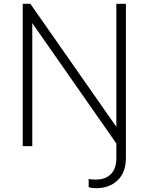

<svg xmlns="http://www.w3.org/2000/svg" viewBox="-20 -765 778 1005"><path d="M444 215V172Q461 175 480 175Q532 175 560.5 146.5Q589 118 589 62V-14L149 -644V0H99V-745H139L589 -101V-745H639V62Q639 137 596 178.5Q553 220 483 220Q461 220 444 215Z"/></svg>

Font: Eudoxus Sans ExtraLight
Style: Regular
Weight: 200
Designer: Stijn de Vries
Foundry: tokotype
Version: Version 2.005